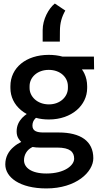

<svg xmlns="http://www.w3.org/2000/svg" viewBox="-20 -847 604 1081"><path d="M508.8 -528.3H332C308.6 -534.7 282.7 -538.1 254.4 -538.1C126.5 -538.1 38.6 -465.3 38.6 -361.8V-351.1C38.6 -302.7 60.1 -258.3 98.6 -226.6C108.4 -218.3 119.1 -211.4 130.4 -205.1C121.1 -198.7 112.8 -191.4 104.5 -183.1C86.9 -164.1 73.7 -140.1 73.7 -107.4C73.7 -91.3 77.1 -77.6 84.5 -66.4C88.9 -59.6 93.8 -53.2 99.6 -47.9C84.5 -40.5 70.3 -31.7 57.6 -20.5C28.8 3.4 9.8 36.1 9.8 78.6C9.8 150.9 90.8 213.9 241.2 213.9C409.2 213.9 505.4 121.1 505.4 43.9C505.4 -52.7 433.6 -101.1 310.1 -101.1H224.1C188.5 -101.1 162.6 -108.9 162.6 -139.6C162.6 -156.7 168.5 -168.9 177.7 -178.7L182.6 -183.6C205.1 -177.2 229.5 -174.3 255.4 -174.3C383.8 -174.3 470.7 -254.4 470.7 -351.1V-361.8C470.7 -387.7 465.3 -411.6 455.1 -433.1C451.2 -441.4 446.8 -448.7 441.4 -456.1H509.8ZM220.2 -612.8H316.9L317.4 -672.4C317.4 -717.3 327.6 -752 347.7 -787.6L288.6 -827.1C253.9 -799.3 220.2 -738.3 220.2 -677.2ZM146.5 -361.8C146.5 -411.6 189.9 -453.6 254.4 -453.6C319.8 -453.6 362.3 -411.6 362.3 -361.8V-351.1C362.3 -304.2 320.8 -259.3 255.4 -259.3C189 -259.3 146.5 -304.2 146.5 -351.1ZM203.6 -16.1H302.2C374.5 -16.1 397.5 8.8 397.5 46.4C397.5 83.5 344.7 129.9 241.2 129.9C154.8 129.9 115.2 95.7 115.2 55.2C115.2 23.9 132.3 -2.9 157.2 -16.1C159.2 -17.6 161.1 -18.6 163.6 -19.5C176.3 -17.1 189.5 -16.1 203.6 -16.1Z"/></svg>

Font: Bert Sans Medium
Style: Regular
Weight: 500
Designer: Christian Robertson (Google), Cristiano Sobral
Foundry: Google, Cristiano Sobral
Version: Version 3.101